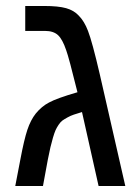

<svg xmlns="http://www.w3.org/2000/svg" viewBox="-20 -619 463 639"><path d="M64 -599.1H127Q173.8 -599.1 200 -591.8Q226.1 -584.5 242.2 -566.9Q260.7 -548.3 272.9 -516.1Q287.1 -479.5 312 -372.1L397 0H308.1L252.9 -246.1Q236.3 -241.2 225.6 -237.5Q214.8 -233.9 204.3 -228Q193.8 -222.2 187.7 -217.8Q181.6 -213.4 175 -203.6Q168.5 -193.8 164.8 -185.5Q161.1 -177.2 156.2 -160.6Q151.4 -144 147.9 -129.2Q144.5 -114.3 139.2 -87.9L123 0H30.8L47.9 -88.9Q60.1 -153.8 71 -186.8Q82 -219.7 99.1 -241.2Q118.7 -265.1 143.1 -277.8Q168.9 -292 237.8 -312Q209 -428.7 200.2 -452.1Q188 -488.3 172.9 -502.2Q157.7 -516.1 129.9 -516.1H64Z"/></svg>

Font: Libra Sans Modern
Style: Regular
Weight: 400
Foundry: Stefan Peev, Context Ltd
Version: Version 1.000